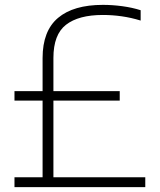

<svg xmlns="http://www.w3.org/2000/svg" viewBox="-20 -769 656 789"><path d="M39.5 0V-40.5H155V-355.5H39.5V-394.5H155V-530.5Q155 -642 218.5 -695.5Q282 -749 403 -749Q442 -749 482.8 -743.5Q523.5 -738 558 -727V-684.5Q519 -696.5 480.2 -702Q441.5 -707.5 402.5 -707.5Q303 -707.5 251.2 -667.2Q199.5 -627 199.5 -531V-394.5H472V-355.5H199.5V-40.5H577V0Z"/></svg>

Font: Encode Sans XLt
Style: Regular
Weight: 200
Designer: Multiple Designers
Foundry: Impallari Type
Version: Version 3.002; ttfautohint (v1.8.3) -l 8 -r 50 -G 200 -x 14 